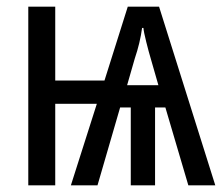

<svg xmlns="http://www.w3.org/2000/svg" viewBox="-20 -557 669 577"><path d="M627 0H546L477 -234H446V0H373V-234H341L273 0H193L271 -245H146V0H65V-537H146V-315H294L364 -537H458ZM407 -473Q401 -428 385 -381L362 -301H456L433 -381Q427 -401 419.5 -431Q412 -461 411 -473Z"/></svg>

Font: Noto Sans UI Cond
Style: Regular
Weight: 400
Width: 3
Designer: Monotype Design Team
Foundry: Monotype Imaging Inc.
Version: Version 1.001